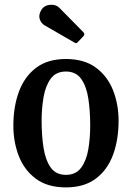

<svg xmlns="http://www.w3.org/2000/svg" viewBox="-20 -781 558 812"><path d="M36.5 -249.5Q36.5 -329.5 60 -393.2Q83.5 -457 132.5 -494.2Q181.5 -531.5 259 -531.5Q336 -531.5 385.2 -495.2Q434.5 -459 458 -399.5Q481.5 -340 481.5 -270Q481.5 -190 458 -126.2Q434.5 -62.5 385.2 -25.5Q336 11.5 259 11.5Q181.5 11.5 132.5 -24.5Q83.5 -60.5 60 -120Q36.5 -179.5 36.5 -249.5ZM156 -270Q156 -207.5 164.2 -155.5Q172.5 -103.5 194.5 -72.5Q216.5 -41.5 259 -41.5Q301 -41.5 323.2 -71.8Q345.5 -102 353.5 -149.8Q361.5 -197.5 361.5 -250Q361.5 -312.5 353.5 -364.5Q345.5 -416.5 323.2 -447.5Q301 -478.5 259 -478.5Q216.5 -478.5 194.5 -448.2Q172.5 -418 164.2 -370.2Q156 -322.5 156 -270ZM295 -601 170 -673Q154 -682 148 -700.2Q142 -718.5 155.5 -740Q168 -759 192.8 -760.8Q217.5 -762.5 232 -747L332 -645.5Q341 -636.5 332.5 -627.5L310 -604Q306 -599.5 303.2 -598.5Q300.5 -597.5 295 -601Z"/></svg>

Font: Besley* Narrow Medium
Style: Regular
Weight: 500
Width: 4
Designer: Owen Earl
Foundry: indestructible type*
Version: Version 3.000; ttfautohint (v1.8.3)